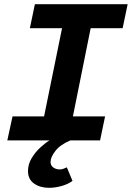

<svg xmlns="http://www.w3.org/2000/svg" viewBox="-20 -672 640 919"><path d="M215 227Q172 227 143 206.5Q114 186 114 147Q114 114 131.5 85Q149 56 173 34Q197 12 217 0H15L40 -115H191L277 -537H123L147 -652H591L567 -537H414L329 -115H483L459 0H317Q269 20 245.5 50Q222 80 222 103Q222 120 235 129.5Q248 139 266 139Q275 139 283 136Q291 133 300 129L327 194Q305 210 274 218.5Q243 227 215 227Z"/></svg>

Font: Source Code Pro ExtraLight
Style: Bold Italic
Weight: 700
Italic angle: -11°
Monospace: yes
Version: Version 1.016;hotconv 1.0.116;makeotfexe 2.5.65601